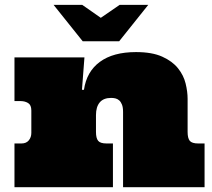

<svg xmlns="http://www.w3.org/2000/svg" viewBox="-20 -776 878 796"><path d="M490.2 -312Q490.2 -331.1 485.6 -342.5Q481 -354 473.9 -360.1Q466.8 -366.2 458 -368.2Q449.2 -370.1 440.9 -370.1Q409.2 -370.1 393.6 -351.6Q377.9 -333 377.9 -298.8V-229Q377.9 -203.1 387 -192.1Q396 -181.2 421.9 -181.2H448.2V0H40V-181.2H68.8Q88.9 -181.2 99.4 -194.1Q109.9 -207 109.9 -225.1V-317.9Q109.9 -340.8 96.4 -348.9Q83 -356.9 65.9 -356.9H40V-538.1H330.1L319.8 -403.8H328.1Q338.9 -479 394 -519.5Q449.2 -560.1 543.9 -560.1Q610.8 -560.1 652.8 -541Q694.8 -522 718 -492.9Q741.2 -463.9 749.5 -429.9Q757.8 -396 757.8 -366.2V-229Q757.8 -203.1 766.8 -192.1Q775.9 -181.2 801.8 -181.2H828.1V0H490.2ZM202.1 -755.9H320.8L397.9 -702.1L476.1 -755.9H594.7L474.1 -605H322.8Z"/></svg>

Font: Ultra
Style: Regular
Weight: 400
Designer: Astigmatic (AOETI)
Foundry: Astigmatic (AOETI)
Version: Version 1.000